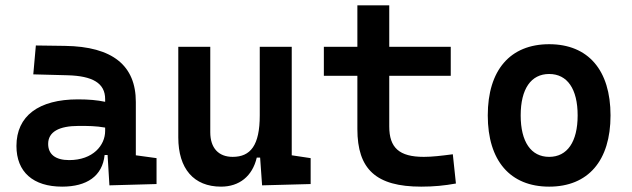

<svg xmlns="http://www.w3.org/2000/svg" viewBox="-20 -694 2384 724"><path d="M392.6 4.9 570.3 0V-97.7L492.2 -108.4V-309.6C492.2 -446.3 405.3 -518.6 224.6 -521L115.2 -522.5L105.5 -413.6L234.4 -410.2C328.6 -407.7 376.5 -380.9 376.5 -320.3V-310.1C346.7 -316.4 314.5 -319.3 273.9 -319.3C126 -319.3 42 -256.8 42 -143.6C42 -45.4 105 9.8 214.4 9.8C307.1 9.8 366.2 -29.8 374.5 -109.4H385.7ZM376.5 -212.9V-200.2C376.5 -146.5 331.1 -90.3 240.7 -90.3C189.5 -90.3 161.6 -111.8 161.6 -151.4C161.6 -196.3 201.7 -219.2 276.9 -219.2C311 -219.2 341.3 -219.2 376.5 -212.9Z M813.5 9.8C882.3 9.8 931.6 -29.3 948.2 -99.6H960.9L968.3 4.9L1151.4 0V-97.7L1080.1 -108.4V-517.6H959.5V-258.8C959.5 -146 924.8 -102.5 857.4 -102.5C804.2 -102.5 772.9 -135.7 772.9 -195.3V-517.6H652.3V-175.8C652.3 -57.6 710.9 9.8 813.5 9.8Z M1568.4 9.8C1615.7 9.8 1655.3 5.9 1699.2 -2L1687.5 -112.3C1642.6 -106.4 1608.9 -102.5 1578.1 -102.5C1485.4 -102.5 1447.8 -136.7 1447.8 -217.3V-408.2H1679.7V-517.6H1447.8V-673.8H1327.6V-517.6H1201.2V-408.2H1327.6V-207.5C1327.6 -55.7 1397.9 9.8 1568.4 9.8Z M2050.8 9.8C2197.8 9.8 2282.2 -87.9 2282.2 -258.8C2282.2 -429.7 2197.8 -527.3 2050.8 -527.3C1903.8 -527.3 1819.3 -429.7 1819.3 -258.8C1819.3 -87.9 1903.8 9.8 2050.8 9.8ZM2050.8 -102.5C1982.4 -102.5 1943.4 -159.2 1943.4 -258.8C1943.4 -358.9 1982.4 -415 2050.8 -415C2119.1 -415 2158.2 -358.9 2158.2 -258.8C2158.2 -159.2 2119.1 -102.5 2050.8 -102.5Z"/></svg>

Font: Cascadia Code NF SemiBold
Style: Regular
Weight: 600
Monospace: yes
Designer: Aaron Bell
Foundry: Saja Typeworks
Version: Version 2404.023